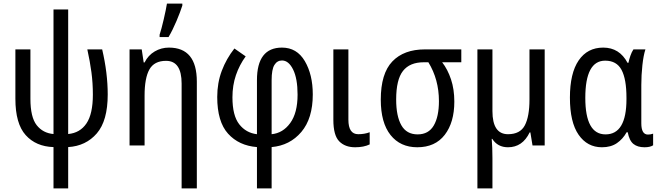

<svg xmlns="http://www.w3.org/2000/svg" viewBox="-20 -813 3682 1073"><path d="M279 -760V-64Q220 -69 185 -113.5Q150 -158 150 -261V-537H66V-261Q66 -122 123.5 -58Q181 6 279 9V240H361V9Q460 3 521 -67.5Q582 -138 582 -285Q582 -405 551 -537H468Q483 -469 491 -409Q499 -349 499 -284Q499 -176 463 -123Q427 -70 361 -64V-760Z M922 -606Q945 -645 966.5 -696Q988 -747 999 -782V-793H913Q908 -761 895 -705Q882 -649 872 -619V-606ZM788 -464H783L772 -537H704V0H788V-279Q788 -377 815 -425Q842 -473 908 -473Q995 -473 995 -346V240H1080V-357Q1080 -547 924 -547Q881 -547 844.5 -525.5Q808 -504 788 -464Z M1194 -271Q1194 -133 1254.5 -66Q1315 1 1416 9V240H1498V9Q1600 0 1664 -75.5Q1728 -151 1728 -285Q1728 -396 1683.5 -471.5Q1639 -547 1556 -547Q1416 -547 1416 -365V-63Q1355 -70 1317 -118.5Q1279 -167 1279 -269Q1279 -336 1298.5 -393Q1318 -450 1353 -498L1290 -542Q1245 -485 1219.5 -417.5Q1194 -350 1194 -271ZM1643 -284Q1643 -182 1602 -125.5Q1561 -69 1498 -63V-365Q1498 -425 1513.5 -450Q1529 -475 1556 -475Q1593 -475 1618 -424.5Q1643 -374 1643 -284Z M1843 -537V-143Q1843 -57 1875.5 -23.5Q1908 10 1965 10Q2013 10 2046 -6V-74Q2017 -63 1982 -63Q1927 -63 1927 -144V-537Z M2451 -465H2558V-537H2355Q2237 -537 2172.5 -469.5Q2108 -402 2108 -256Q2108 -127 2162.5 -58.5Q2217 10 2312 10Q2412 10 2465.5 -59.5Q2519 -129 2519 -245Q2519 -314 2500.5 -369.5Q2482 -425 2451 -465ZM2348 -465H2374Q2433 -369 2433 -248Q2433 -161 2404 -111.5Q2375 -62 2314 -62Q2252 -62 2223 -113Q2194 -164 2194 -257Q2194 -368 2232 -416.5Q2270 -465 2348 -465Z M2939 -537V-257Q2939 -162 2913 -112.5Q2887 -63 2819 -63Q2732 -63 2732 -192V-537H2648V240H2732V71Q2732 11 2728 -37H2731Q2761 10 2819 10Q2900 10 2940 -73H2944L2956 0H3024V-537Z M3482 -74H3488Q3497 -27 3520 -8.5Q3543 10 3582 10Q3613 10 3630 -1V-66Q3616 -61 3601 -61Q3564 -61 3564 -124V-338Q3564 -393 3570 -448.5Q3576 -504 3587 -537H3520Q3510 -522 3503 -501.5Q3496 -481 3492 -462H3487Q3442 -547 3351 -547Q3263 -547 3214 -475.5Q3165 -404 3165 -267Q3165 -130 3213.5 -60Q3262 10 3344 10Q3394 10 3427.5 -13Q3461 -36 3482 -74ZM3251 -266Q3251 -474 3362 -474Q3426 -474 3453.5 -422.5Q3481 -371 3481 -267V-259Q3481 -62 3364 -62Q3251 -62 3251 -266Z"/></svg>

Font: Noto Sans Display SemiCondensed
Style: Regular
Weight: 400
Width: 4
Designer: Monotype Design team
Foundry: Monotype Imaging Inc.
Version: 1.000